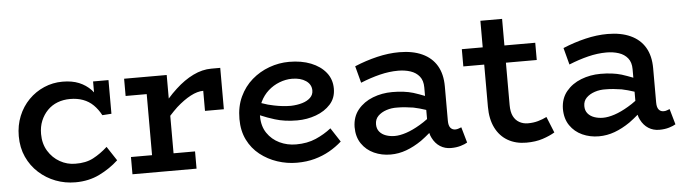

<svg xmlns="http://www.w3.org/2000/svg" viewBox="-42 -765 3354 943"><g transform="rotate(-5 1634.5 -293.5)"><path d="M297 15Q246 15 200 -2.5Q154 -20 117.5 -53Q81 -86 60 -132Q39 -178 39 -235Q39 -288 57.5 -333.5Q76 -379 109 -412.5Q142 -446 185 -464.5Q228 -483 276 -483Q323 -483 357 -469Q391 -455 416 -429Q421 -423 426 -417V-471H502V-305L457 -302Q441 -332 419.5 -353Q398 -374 369.5 -384.5Q341 -395 306 -395Q272 -395 243.5 -384Q215 -373 194 -351.5Q173 -330 161 -301Q149 -272 149 -236Q149 -188 171 -152Q193 -116 228.5 -96Q264 -76 304 -76Q356 -75 393 -94.5Q430 -114 464 -145L510 -75Q469 -37 416 -11Q363 15 297 15Z M579 0V-85H683V-386H579V-471H789V-355Q810 -379 833 -400Q875 -439 920 -461Q965 -483 1010 -483H1054V-279H961V-378Q932 -378 898 -360Q864 -342 827 -309Q808 -291 789 -270V-85H895V0Z M1389 14Q1340 14 1293 -1.5Q1246 -17 1208 -47Q1170 -77 1148 -121.5Q1126 -166 1126 -224Q1126 -286 1148.5 -334Q1171 -382 1209 -415Q1247 -448 1295 -465.5Q1343 -483 1393 -483Q1454 -483 1500.5 -464.5Q1547 -446 1574 -412.5Q1601 -379 1601 -333Q1601 -287 1573 -256Q1545 -225 1501 -209Q1457 -193 1408 -193Q1347 -193 1299 -208Q1263 -219 1228 -234Q1228 -231 1228 -228Q1228 -180 1251 -146Q1274 -112 1311.5 -94Q1349 -76 1393 -76Q1448 -76 1490.5 -94.5Q1533 -113 1567 -140L1612 -71Q1584 -46 1550.5 -27Q1517 -8 1477 3Q1437 14 1389 14ZM1240 -293Q1273 -281 1301 -276Q1344 -267 1384 -267Q1415 -268 1440 -275.5Q1465 -283 1480 -297.5Q1495 -312 1495 -333Q1495 -363 1468.5 -381Q1442 -399 1400 -399Q1369 -399 1338 -387Q1307 -375 1282.5 -353Q1258 -331 1243 -300Q1241 -296 1240 -293Z M2149 8Q2119 8 2095.5 -7Q2072 -22 2058 -50Q2052 -61 2049 -75Q2027 -56 2005 -40Q1967 -14 1929 0Q1891 14 1851 14Q1807 14 1769.5 -3Q1732 -20 1709 -53.5Q1686 -87 1686 -136Q1687 -187 1715.5 -221.5Q1744 -256 1789 -273.5Q1834 -291 1885 -291Q1944 -291 1988 -278Q2016 -269 2044 -258V-300Q2044 -334 2027.5 -354.5Q2011 -375 1983.5 -384Q1956 -393 1923 -393Q1879 -393 1832.5 -381.5Q1786 -370 1737 -350L1715 -433Q1770 -456 1826.5 -469.5Q1883 -483 1936 -483Q2002 -483 2049 -461.5Q2096 -440 2120.5 -398.5Q2145 -357 2145 -296V-127Q2145 -103 2154 -92Q2163 -81 2178 -81Q2187 -81 2194.5 -84Q2202 -87 2208 -89L2230 -12Q2219 -5 2197.5 1.5Q2176 8 2149 8ZM2044 -189Q2011 -200 1982 -206Q1939 -213 1904 -213Q1875 -214 1849.5 -205.5Q1824 -197 1808 -181Q1792 -165 1792 -140Q1792 -118 1804 -103.5Q1816 -89 1836 -82Q1856 -75 1879 -75Q1904 -75 1936 -85.5Q1968 -96 2005 -118Q2024 -129 2044 -144Z M2520 14Q2468 14 2429 -8.5Q2390 -31 2368.5 -74Q2347 -117 2347 -178V-386H2244V-471H2347V-602H2454V-471H2606V-386H2454V-177Q2454 -143 2464.5 -122Q2475 -101 2494 -90.5Q2513 -80 2536 -80Q2563 -80 2586 -86.5Q2609 -93 2629 -103L2661 -24Q2636 -9 2601 2.5Q2566 14 2520 14Z M3176 8Q3146 8 3122.5 -7Q3099 -22 3085 -50Q3079 -61 3076 -75Q3054 -56 3032 -40Q2994 -14 2956 0Q2918 14 2878 14Q2834 14 2796.5 -3Q2759 -20 2736 -53.5Q2713 -87 2713 -136Q2714 -187 2742.5 -221.5Q2771 -256 2816 -273.5Q2861 -291 2912 -291Q2971 -291 3015 -278Q3043 -269 3071 -258V-300Q3071 -334 3054.5 -354.5Q3038 -375 3010.5 -384Q2983 -393 2950 -393Q2906 -393 2859.5 -381.5Q2813 -370 2764 -350L2742 -433Q2797 -456 2853.5 -469.5Q2910 -483 2963 -483Q3029 -483 3076 -461.5Q3123 -440 3147.5 -398.5Q3172 -357 3172 -296V-127Q3172 -103 3181 -92Q3190 -81 3205 -81Q3214 -81 3221.5 -84Q3229 -87 3235 -89L3257 -12Q3246 -5 3224.5 1.5Q3203 8 3176 8ZM3071 -189Q3038 -200 3009 -206Q2966 -213 2931 -213Q2902 -214 2876.5 -205.5Q2851 -197 2835 -181Q2819 -165 2819 -140Q2819 -118 2831 -103.5Q2843 -89 2863 -82Q2883 -75 2906 -75Q2931 -75 2963 -85.5Q2995 -96 3032 -118Q3051 -129 3071 -144Z"/></g></svg>

Font: BioRhyme ExtraBold Medium
Style: Regular
Weight: 500
Version: Version 1.600;gftools[0.9.33]